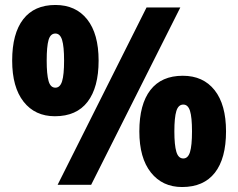

<svg xmlns="http://www.w3.org/2000/svg" viewBox="-20 -744 958 773"><path d="M201 -276Q121 -276 75 -334.5Q29 -393 29 -500Q29 -609 73.5 -666.5Q118 -724 203 -724Q285 -724 331 -666Q377 -608 377 -500Q377 -392 332.5 -334Q288 -276 201 -276ZM212 0 570 -714H706L347 0ZM203 -391Q222 -391 230 -417Q238 -443 238 -500Q238 -557 230 -583Q222 -609 203 -609Q183 -609 175.5 -583Q168 -557 168 -500Q168 -445 175.5 -418Q183 -391 203 -391ZM713 9Q634 9 587.5 -49.5Q541 -108 541 -215Q541 -324 585.5 -381.5Q630 -439 716 -439Q798 -439 844 -381Q890 -323 890 -215Q890 -106 845 -48.5Q800 9 713 9ZM718 -106Q737 -106 745 -132Q753 -158 753 -215Q753 -272 745 -297.5Q737 -323 718 -323Q698 -323 690 -297Q682 -271 682 -215Q682 -160 690 -133Q698 -106 718 -106Z"/></svg>

Font: Noto Sans Malayalam SemiCondensed Black
Style: Regular
Weight: 900
Width: 4
Designer: Jelle Bosma - Monotype Design Team
Foundry: Monotype Imaging Inc.
Version: Version 2.104; ttfautohint (v1.8.4.7-5d5b)